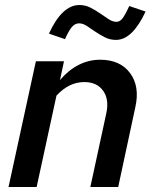

<svg xmlns="http://www.w3.org/2000/svg" viewBox="-20 -745 611 765"><path d="M14 0 123 -501H235L219 -426Q253 -466 293.5 -486.5Q334 -507 379 -507Q459 -507 498.5 -453.5Q538 -400 519 -317L451 0H340L403 -291Q416 -347 391.5 -382.5Q367 -418 316 -418Q285 -418 257.5 -404.5Q230 -391 205 -364L126 0ZM239 -589 175 -611Q201 -668 231.5 -696.5Q262 -725 296 -725Q320 -725 340.5 -714.5Q361 -704 379 -691.5Q397 -679 413 -668.5Q429 -658 444 -658Q457 -658 467.5 -671Q478 -684 495 -721L560 -699Q534 -643 504.5 -614.5Q475 -586 442 -586Q418 -586 397.5 -596.5Q377 -607 359.5 -619Q342 -631 326 -641.5Q310 -652 295 -652Q279 -652 266.5 -637.5Q254 -623 239 -589Z"/></svg>

Font: Red Hat Text Medium
Style: Italic
Weight: 500
Italic angle: -12°
Designer: Pentagram / MCKL
Foundry: Pentagram / MCKL
Version: Version 1.003; Red Hat Text Medium Italic